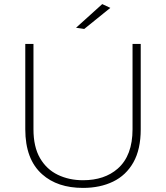

<svg xmlns="http://www.w3.org/2000/svg" viewBox="-20 -914 811 938"><path d="M385.5 4Q260.5 4 186 -62.5Q103.5 -135.5 103.5 -282.5V-699.5H143.5V-282.5Q143.5 -196.5 175.5 -141.5Q207.5 -86.5 262.5 -60Q317.5 -33.5 385.5 -33.5Q490.5 -33.5 555 -90Q627.5 -153.5 627.5 -282.5V-699.5H667.5V-282.5Q667.5 -184.5 631.8 -121Q596 -57.5 532.5 -26.8Q469 4 385.5 4ZM391.5 -772.5 351.5 -778.5 479.5 -894 519 -875.5Z"/></svg>

Font: Argentum Novus ExtraLight
Style: Regular
Weight: 250
Designer: Julieta Ulanovsky (font) & Cristiano Sobral (main changes)
Foundry: Julieta Ulanovsky (font) & Cristiano Sobral (main changes)
Version: Version 3.00;November 27, 2020;FontCreator 13.0.0.2655 64-bi